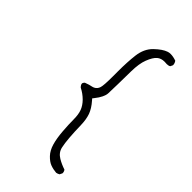

<svg xmlns="http://www.w3.org/2000/svg" viewBox="-273 -899 1045 1045"><g transform="rotate(45 250.0 -376.0)"><path d="M238.8 -555.2V-515.1Q238.8 -447.3 232.9 -428.7Q226.6 -409.2 210.4 -401.4Q204.6 -398.4 197.8 -397Q182.1 -394.5 155.3 -384.3Q149.4 -378.4 147.9 -374Q147 -372.1 147 -370.1Q147 -361.3 158.2 -349.6Q188.5 -334.5 212.4 -310.5Q234.4 -288.1 243.9 -262.9Q253.4 -237.8 253.4 -199.7Q253.4 -161.6 257.3 -111.3Q261.2 -61 271.7 -25.1Q282.2 10.7 303.2 32.7Q324.7 55.2 345.7 63Q366.7 70.8 391.1 72.8Q401.4 71.3 410.6 65.4L417.5 51.3Q418 50.3 418 49.3Q418 37.6 411.1 28.8Q380.9 19 354.5 3.4Q323.2 -15.1 316.4 -47.9Q305.7 -97.2 303.2 -206.5Q302.2 -248.5 291.3 -279.5Q280.3 -310.5 251 -343.8L243.7 -352.1L250.5 -360.8Q268.1 -382.8 276.9 -401.4Q285.6 -419.9 286.1 -434.1Q287.6 -468.3 288.1 -507.8L289.6 -606Q290.5 -666.5 304.7 -702.6Q319.8 -742.2 338.4 -757.8Q355 -772 381.8 -772L398.9 -771Q412.6 -771 420.4 -776.4L427.2 -790.5Q427.2 -791.5 427.2 -792Q427.2 -804.7 418.5 -816.9Q394.5 -825.2 375.5 -825.2Q363.3 -825.2 354.5 -821.8Q326.2 -812.5 289.1 -776.9Q252.9 -741.7 245.6 -683.1Q238.8 -627.4 238.8 -555.2Z"/></g></svg>

Font: NaikaiFont
Style: ExtraLight
Weight: 200
Version: Version 1.89